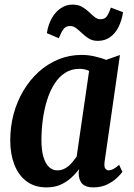

<svg xmlns="http://www.w3.org/2000/svg" viewBox="-20 -804 583 834"><path d="M434.5 -102.5Q431.5 -80 437.2 -72Q443 -64 453 -64Q460.5 -64 471.2 -69.2Q482 -74.5 497.5 -88L511.5 -57.5Q506 -49 489.5 -32.8Q473 -16.5 446.5 -3.2Q420 10 385 10Q353.5 10 338 -5Q322.5 -20 321.5 -51.5L323.5 -69.5Q307.5 -48 287.2 -30Q267 -12 241.2 -1Q215.5 10 182 10Q130.5 10 95.2 -16.5Q60 -43 42.2 -89.2Q24.5 -135.5 24.5 -194.5Q24.5 -254 39.2 -308.8Q54 -363.5 81.8 -410.2Q109.5 -457 148 -491.8Q186.5 -526.5 233.8 -546Q281 -565.5 335 -565.5Q363 -565.5 392 -558.8Q421 -552 441.5 -544L501 -565ZM367 -495.5Q358 -500.5 347.5 -502.8Q337 -505 325 -505Q289.5 -505 262.2 -487.2Q235 -469.5 215.5 -438.2Q196 -407 183.8 -367Q171.5 -327 165.8 -283Q160 -239 160 -195.5Q160 -150.5 169 -121.2Q178 -92 193.5 -78Q209 -64 228.5 -64Q243.5 -64 255.8 -69.2Q268 -74.5 278.2 -83.2Q288.5 -92 297 -102.8Q305.5 -113.5 313 -124ZM183.5 -660Q189.5 -698.5 205.8 -726.2Q222 -754 245.2 -769Q268.5 -784 294.5 -784Q319 -784 336 -774.5Q353 -765 366.2 -752.2Q379.5 -739.5 391.2 -730Q403 -720.5 416.5 -720.5Q434 -720.5 443 -731.8Q452 -743 461.5 -771L514.5 -751Q509 -715 495 -687Q481 -659 458.5 -642.8Q436 -626.5 405 -626.5Q382.5 -626.5 366.5 -636.2Q350.5 -646 337.2 -658.8Q324 -671.5 311.5 -681.2Q299 -691 284.5 -691Q266 -691 256 -677.8Q246 -664.5 235.5 -638Z"/></svg>

Font: Merriweather 24pt SemiCondensed
Style: Bold Italic
Weight: 700
Width: 4
Italic angle: -7.8°
Designer: Eben Sorkin
Foundry: Eben Sorkin
Version: Version 2.101